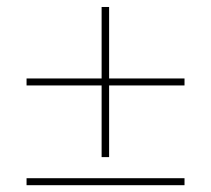

<svg xmlns="http://www.w3.org/2000/svg" viewBox="-20 -584 620 564"><path d="M300.5 -563.5V-353.5H522V-333H300.5V-122.5H278.5V-333H58V-353.5H278.5V-563.5ZM58 -60.5H522V-40H58Z"/></svg>

Font: Lato Thin
Style: Regular
Weight: 200
Designer: Lukasz Dziedzic
Foundry: tyPoland Lukasz Dziedzic
Version: Version 2.007; 2014-02-27